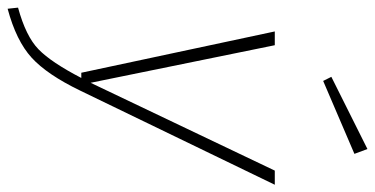

<svg xmlns="http://www.w3.org/2000/svg" viewBox="-274 -544 1007 516"><g transform="rotate(90 230.0 -285.5)"><path d="M372 -769 385 -734 189 -650 178 -672ZM468 -520 215 3Q172 92 126.5 133.5Q81 175 -5 198L-8 170Q69 149 104 115Q139 81 181 0H167L56 -520H93L194 -25L430 -520Z"/></g></svg>

Font: Fira Sans UltraLight
Style: Italic
Weight: 200
Italic angle: -8°
Designer: Carrois Corporate & Edenspiekermann AG
Foundry: Carrois Corporate GbR & Edenspiekermann AG
Version: Version 4.203;PS 004.203;hotconv 1.0.88;makeotf.lib2.5.64775